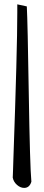

<svg xmlns="http://www.w3.org/2000/svg" viewBox="-20 -790 208 905"><path d="M61.5 -769.5 106.4 -759.8Q110.4 -684.6 115.7 -345.7Q121.1 -6.8 127.9 66.4Q119.1 95.7 93.8 95.7Q76.2 95.7 60.1 81.5Q43.9 67.4 40 46.9Q40 43.9 40.5 37.1Q41 30.3 41.5 10.7Q42 -8.8 43 -38.1Q61.5 -557.6 61.5 -730.5Z"/></svg>

Font: Neucha
Style: Regular
Weight: 400
Designer: Jovanny Lemonad
Foundry: Jovanny Lemonad
Version: Version 001.001